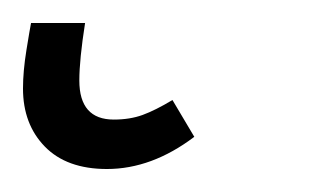

<svg xmlns="http://www.w3.org/2000/svg" viewBox="-39 25 277 167"><path d="M-19 102Q-19 87 -16 68.5Q-13 50 -12 45H35Q30 77 30 95Q30 129 60 129Q74 129 85 125Q96 121 111 112L130 144Q93 172 54 172Q19 172 0 152.5Q-19 133 -19 102Z"/></svg>

Font: Fira Sans Condensed Light
Style: Italic
Weight: 300
Width: 3
Italic angle: -8°
Designer: Carrois Corporate & Edenspiekermann AG
Foundry: Carrois Corporate GbR & Edenspiekermann AG
Version: Version 4.203